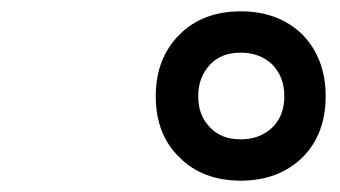

<svg xmlns="http://www.w3.org/2000/svg" viewBox="-20 -712 600 339"><path d="M297 -434C324 -407 360 -393 405 -393C450 -393 486 -407 514 -434C541 -461 555 -497 555 -542C555 -587 541 -623 514 -651C486 -678 450 -692 405 -692C360 -692 324 -678 297 -651C269 -623 255 -587 255 -542C255 -497 269 -461 297 -434ZM351 -598C364 -612 382 -619 405 -619C428 -619 446 -612 461 -598C475 -583 482 -565 482 -542C482 -519 475 -501 461 -487C446 -473 428 -466 405 -466C382 -466 364 -473 351 -487C337 -501 330 -519 330 -542C330 -565 337 -583 351 -598Z"/></svg>

Font: My Font
Style: Bold Italic
Weight: 500
Version: Version 0.001